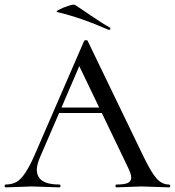

<svg xmlns="http://www.w3.org/2000/svg" viewBox="-25 -808 754 828"><path d="M402.8 -344.2 316.9 -522.9 240.2 -344.2ZM0 -12.2Q26.9 -12.7 46.4 -23.4Q83 -43.9 125 -141.1L337.9 -631.8Q339.8 -634.8 345.9 -634.8Q352.1 -634.8 353 -631.8L591.8 -137.2Q627 -64 650.4 -38.1Q673.8 -12.2 704.1 -12.2Q709 -12.2 709 -6.1Q709 0 704.1 0L585 -3.9L477.1 0Q473.1 0 473.1 -6.1Q473.1 -12.2 477.1 -12.2Q511.2 -12.2 526.1 -19Q541 -25.9 541 -42Q541 -58.1 525.9 -87.9L414.1 -320.8H230L147.9 -130.9Q133.8 -97.7 133.8 -76.2Q133.8 -12.2 231 -12.2Q235.8 -12.2 235.8 -6.1Q235.8 0 231 0L112.8 -3.9L0 0Q-4.9 0 -4.9 -6.1Q-4.9 -12.2 0 -12.2ZM443.8 -679.2Q324.2 -731.9 222.2 -755.9Q213.4 -757.8 230.7 -766.8Q248 -775.9 270.5 -783Q293 -790 297.9 -787.1Q314 -777.3 363.5 -743.2Q413.1 -709 449.2 -689Q451.2 -688 451.2 -685.1Q451.2 -682.1 449 -680.2Q446.8 -678.2 443.8 -679.2Z"/></svg>

Font: Cormorant-Medium
Style: Regular
Weight: 500
Designer: Christian Thalmann (Catharsis Fonts)
Version: Version 3.000